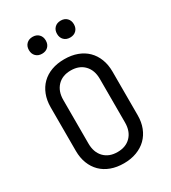

<svg xmlns="http://www.w3.org/2000/svg" viewBox="-226 -1060 1053 1183"><g transform="rotate(-30 300.0 -468.5)"><path d="M170 -205Q170 -143 205 -106.5Q240 -70 300 -70Q360 -70 395 -106.5Q430 -143 430 -205V-515Q430 -577 395 -613.5Q360 -650 300 -650Q240 -650 205 -613.5Q170 -577 170 -515ZM80 -515Q80 -564 95.5 -604Q111 -644 139.5 -672Q168 -700 208.5 -715Q249 -730 300 -730Q351 -730 391.5 -715Q432 -700 460.5 -672Q489 -644 504.5 -604Q520 -564 520 -515V-205Q520 -156 504.5 -116.5Q489 -77 460.5 -49Q432 -21 391 -5.5Q350 10 300 10Q249 10 208.5 -5Q168 -20 139.5 -48Q111 -76 95.5 -116Q80 -156 80 -205ZM140 -887Q140 -914 156.5 -930.5Q173 -947 200 -947Q227 -947 243.5 -930.5Q260 -914 260 -887Q260 -860 243.5 -843.5Q227 -827 200 -827Q173 -827 156.5 -843.5Q140 -860 140 -887ZM340 -887Q340 -914 356.5 -930.5Q373 -947 400 -947Q427 -947 443.5 -930.5Q460 -914 460 -887Q460 -860 443.5 -843.5Q427 -827 400 -827Q373 -827 356.5 -843.5Q340 -860 340 -887Z"/></g></svg>

Font: JetBrainsMono NF
Style: Regular
Weight: 400
Monospace: yes
Designer: Philipp Nurullin, Konstantin Bulenkov
Foundry: JetBrains
Version: Version 1.0.2; ttfautohint (v1.8.3)